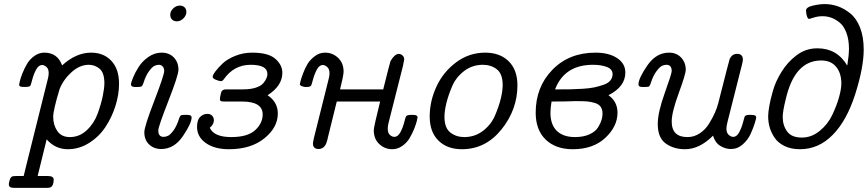

<svg xmlns="http://www.w3.org/2000/svg" viewBox="-20 -720 4222 934"><path d="M22.9 176.8Q22.9 169.9 26.9 156.5Q30.8 143.1 38.1 139.2Q42 136.2 59.1 136.2H95.2Q97.2 127.4 101.6 110.1Q106 92.8 107.9 84L213.9 -340.8Q216.8 -353 216.8 -365.2Q216.8 -385.3 205.8 -394.5Q194.8 -403.8 185.1 -403.8Q168 -403.8 156 -381.8Q144 -359.9 137 -333Q129.9 -306.2 127.9 -303.2Q124 -297.4 102.1 -296.9Q84 -296.9 78.6 -299.3Q73.2 -301.8 73.2 -309.1Q73.2 -311 76.7 -325.9Q80.1 -340.8 89.6 -364.5Q99.1 -388.2 112.1 -410.2Q125 -432.1 147.5 -448Q169.9 -463.9 195.8 -463.9Q259.8 -463.9 282.2 -401.9Q350.1 -463.9 422.9 -463.9Q484.9 -463.9 522 -423.8Q559.1 -383.8 559.1 -313Q559.1 -259.8 541.5 -204.3Q523.9 -148.9 492.9 -102.1Q461.9 -55.2 413.6 -24.7Q365.2 5.9 310.1 5.9Q249 5.9 207 -42L163.1 136.2H212.9Q240.7 136.2 241.2 153.8Q241.2 184.6 224.1 191.9Q219.2 193.8 209 193.8H46.9Q22.9 193.8 22.9 176.8ZM238.8 -151.9Q238.8 -111.8 258.8 -82.5Q278.8 -53.2 319.8 -53.2Q366.7 -53.2 402.3 -86.7Q438 -120.1 455.1 -167.5Q472.2 -214.8 480 -253.4Q487.8 -292 487.8 -314.9Q487.8 -365.7 464.8 -385.3Q441.9 -404.8 412.1 -404.8Q368.2 -404.8 328.6 -369.4Q289.1 -334 270 -287.1Q238.8 -184.1 238.8 -151.9Z M617.2 -309.1Q617.2 -317.9 627 -342Q636.7 -366.2 654.3 -394Q671.9 -421.9 701.9 -442.9Q731.9 -463.9 766.1 -463.9Q803.2 -463.9 825.7 -440.4Q848.1 -417 848.1 -380.9Q848.1 -354 799.1 -229Q750 -104 750 -85Q750 -54.2 775.9 -54.2Q785.6 -54.2 796.9 -59.1Q808.1 -64 824 -85.4Q839.8 -106.9 851.1 -143.1Q855 -154.3 858.9 -157.7Q862.8 -161.1 875 -161.1H892.1Q912.1 -161.1 912.1 -148.9Q912.1 -120.1 869.6 -57.6Q827.1 4.9 764.2 4.9Q729 4.9 705.6 -17.1Q682.1 -39.1 682.1 -77.1Q682.1 -104 730.5 -229.5Q778.8 -355 778.8 -375Q778.8 -388.2 771.5 -396.5Q764.2 -404.8 752.9 -404.8Q743.2 -404.8 731.9 -399.9Q720.7 -395 704.8 -373.5Q689 -352.1 677.7 -315.9Q673.8 -303.7 668.9 -300.3Q664.1 -296.9 650.9 -296.9H636.7Q617.2 -296.9 617.2 -309.1ZM808.1 -647.9Q808.1 -665 822.5 -679Q836.9 -692.9 855 -692.9Q869.1 -692.9 877.9 -684.3Q886.7 -675.8 886.7 -662.1Q886.7 -645 872.3 -630.6Q857.9 -616.2 839.8 -616.2Q825.7 -616.2 816.9 -625Q808.1 -633.8 808.1 -647.9Z M938.5 -103Q938.5 -136.2 953.6 -151.1Q968.8 -166 987.8 -166Q1003.9 -166 1012.2 -157Q1020.5 -147.9 1020.5 -134.8Q1020.5 -115.7 1000.5 -98.1Q1021.5 -53.2 1104.5 -53.2Q1185.5 -53.2 1221.7 -87.2Q1257.8 -121.1 1257.8 -163.1Q1257.8 -226.1 1157.7 -226.1H1076.7Q1064.5 -226.1 1060.1 -226.6Q1055.7 -227.1 1052.7 -229.5Q1049.8 -231.9 1049.8 -237.8Q1049.8 -247.6 1055.7 -270Q1059.6 -285.2 1079.6 -285.2H1161.6Q1198.7 -285.2 1224.1 -293.5Q1249.5 -301.8 1260.5 -314.9Q1271.5 -328.1 1276.1 -339.1Q1280.8 -350.1 1280.8 -359.9Q1280.8 -404.8 1199.7 -404.8Q1117.7 -404.8 1068.4 -334Q1062.5 -325.2 1053.7 -325.2Q1047.9 -325.2 1031.2 -331.5Q1014.6 -337.9 1014.6 -346.2Q1014.6 -355 1028.1 -373Q1041.5 -391.1 1064 -412.1Q1086.4 -433.1 1125 -448.5Q1163.6 -463.9 1206.5 -463.9Q1285.6 -463.9 1319.6 -433.8Q1353.5 -403.8 1353.5 -366.2Q1353.5 -302.2 1281.7 -256.8Q1331.5 -223.6 1331.5 -168Q1331.5 -100.1 1266.1 -47.1Q1200.7 5.9 1093.8 5.9Q1023.9 5.9 981.2 -24.2Q938.5 -54.2 938.5 -103Z M1438.5 -309.1Q1439.5 -314.9 1441.9 -325.4Q1444.3 -335.9 1454.3 -363Q1464.4 -390.1 1476.8 -410.2Q1489.3 -430.2 1511.7 -447Q1534.2 -463.9 1561 -463.9Q1598.1 -463.9 1624.8 -438.5Q1651.4 -413.1 1651.4 -372.1Q1651.4 -353 1634.3 -285.2H1844.2Q1877.4 -418 1879.4 -421.9Q1897.5 -455.1 1918.5 -458Q1929.7 -458 1938 -450.4Q1946.3 -442.9 1946.3 -431.2Q1946.3 -430.2 1940.4 -399.9L1871.1 -126Q1866.2 -108.9 1866.2 -94.2Q1866.2 -73.2 1876.7 -63.7Q1887.2 -54.2 1898.4 -54.2Q1915.5 -54.2 1927.5 -76.2Q1939.5 -98.1 1946.3 -125Q1953.1 -151.9 1956.1 -154.8Q1960.9 -160.6 1976.1 -161.1H1990.2Q2011.2 -161.1 2011.2 -148.9Q2011.2 -147 2007.8 -132.1Q2004.4 -117.2 1994.9 -93.5Q1985.4 -69.8 1972.4 -47.9Q1959.5 -25.9 1936.8 -10Q1914.1 5.9 1888.2 5.9Q1852.1 5.9 1825.2 -19Q1798.3 -43.9 1798.3 -86.9Q1798.3 -102.1 1829.1 -226.1H1618.2Q1616.2 -218.3 1613.3 -206.1Q1610.4 -193.8 1599.4 -149.9Q1588.4 -106 1574.2 -47.9L1573.2 -42Q1571.3 -37.1 1570.8 -34.7Q1570.3 -32.2 1568.4 -26.1Q1566.4 -20 1564.2 -16.6Q1562 -13.2 1558.6 -8.5Q1555.2 -3.9 1551.3 -1.5Q1547.4 1 1541.7 2.9Q1536.1 4.9 1530.3 4.9Q1502.4 4.9 1502.4 -22Q1502.4 -27.8 1507.3 -49.8L1578.1 -333Q1583 -350.1 1583 -363.8Q1583 -383.8 1572 -393.8Q1561 -403.8 1550.3 -403.8Q1533.2 -403.8 1521.2 -381.3Q1509.3 -358.9 1502.2 -332Q1495.1 -305.2 1493.2 -303.2Q1488.3 -297.4 1473.1 -296.9H1462.4Q1440.4 -301.3 1438.5 -309.1Z M2340.3 -463.9Q2412.1 -463.9 2454.6 -421.9Q2497.1 -379.9 2497.1 -305.2Q2497.1 -187 2419.7 -90.6Q2342.3 5.9 2227.1 5.9Q2155.3 5.9 2112.8 -36.1Q2070.3 -78.1 2070.3 -153.1Q2070.3 -228 2103.3 -299.1Q2136.2 -370.1 2199.2 -417Q2262.2 -463.9 2340.3 -463.9ZM2142.1 -151.9Q2142.1 -97.7 2170.7 -75.4Q2199.2 -53.2 2238.3 -53.2Q2290 -53.2 2329.6 -83.5Q2369.1 -113.8 2388.2 -158.4Q2407.2 -203.1 2416.3 -241Q2425.3 -278.8 2425.3 -306.2Q2425.3 -360.4 2397.2 -382.6Q2369.1 -404.8 2329.1 -404.8Q2277.3 -404.8 2237.8 -374.5Q2198.2 -344.2 2179.2 -299.6Q2160.2 -254.9 2151.1 -216.8Q2142.1 -178.7 2142.1 -151.9Z M2585.9 -171.9Q2585.9 -296.9 2667 -380.4Q2748 -463.9 2877 -463.9Q2941.9 -463.9 2981.9 -437.5Q3022 -411.1 3022 -367.2Q3022 -298.3 2939.9 -256.8Q2983.9 -226.1 2983.9 -171.9Q2983.9 -105 2924.8 -49.6Q2865.7 5.9 2766.1 5.9Q2683.1 5.9 2634.5 -41Q2585.9 -87.9 2585.9 -171.9ZM2657.7 -170.9Q2657.7 -113.8 2688.7 -83.5Q2719.7 -53.2 2776.9 -53.2Q2818.8 -53.2 2847.9 -66.7Q2877 -80.1 2889.4 -100.6Q2901.9 -121.1 2906.5 -137Q2911.1 -152.8 2911.1 -167Q2911.1 -188 2901.6 -200.9Q2892.1 -213.9 2872.6 -219.5Q2853 -225.1 2835.9 -226.6Q2818.8 -228 2790 -228H2773.9Q2769 -228 2760.5 -227.5Q2752 -227.1 2728.5 -226.6Q2705.1 -226.1 2664.1 -226.1H2663.1Q2657.7 -195.8 2657.7 -170.9ZM2680.2 -285.2H2699.7Q2733.9 -285.2 2756.3 -285.6Q2778.8 -286.1 2813.5 -288.1Q2848.1 -290 2870.6 -294.9Q2893.1 -299.8 2915.5 -307.4Q2938 -314.9 2949 -328.4Q2960 -341.8 2960 -358.9Q2960 -383.8 2931.9 -394.3Q2903.8 -404.8 2865.7 -404.8Q2726.1 -405.3 2680.2 -285.2Z M3085.9 -309.1Q3085.9 -338.9 3128.9 -401.4Q3171.9 -463.9 3234.9 -463.9Q3271 -463.9 3293.5 -439.9Q3315.9 -416 3315.9 -380.9Q3315.9 -359.9 3281.7 -266.8Q3247.6 -173.8 3247.6 -128.9Q3247.6 -52.7 3324.7 -53.2Q3356.9 -53.2 3384.3 -71.5Q3411.6 -89.8 3429.2 -118.4Q3446.8 -147 3457.8 -171.9Q3468.8 -196.8 3474.6 -220.2Q3527.8 -430.2 3529.8 -434.1Q3542 -458 3565.9 -458Q3591.8 -458 3593.8 -433.1Q3594.7 -426.3 3589.8 -407.2L3519.5 -128.9Q3513.7 -106.9 3513.7 -94.2Q3513.7 -74.2 3524.7 -64.2Q3535.6 -54.2 3546.9 -54.2Q3564 -54.2 3575.9 -76.7Q3587.9 -99.1 3594.7 -125.5Q3601.6 -151.9 3603.5 -154.8Q3608.4 -160.6 3623.5 -161.1H3636.7Q3658.7 -161.1 3658.7 -148.9Q3658.7 -144 3652.1 -122.1Q3645.5 -100.1 3632.1 -70.1Q3618.7 -40 3593.3 -17.6Q3567.9 4.9 3535.6 4.9Q3508.8 4.9 3483.6 -10.5Q3458.5 -25.9 3448.7 -60.1Q3382.8 5.9 3312.5 5.9Q3257.3 5.9 3218.5 -22Q3179.7 -49.8 3179.7 -117.2Q3179.7 -172.4 3213.6 -267.1Q3247.6 -361.8 3247.6 -374Q3247.6 -404.8 3221.7 -404.8Q3211.9 -404.8 3200.7 -399.9Q3189.5 -395 3173.1 -373Q3156.7 -351.1 3145.5 -314.9Q3141.6 -302.7 3137.7 -299.8Q3133.8 -296.9 3118.7 -296.9H3104.5Q3085.9 -296.9 3085.9 -309.1Z M3716.8 -153.8Q3716.8 -172.9 3722.2 -203.9Q3727.5 -234.9 3740.5 -280Q3753.4 -325.2 3782.5 -371.6Q3811.5 -418 3852.5 -449.2Q3898.4 -485.4 3956.5 -484.9H3957.5Q4051.8 -484.9 4101.6 -400.9Q4109.4 -448.7 4109.9 -481.9Q4109.9 -527.8 4097.2 -561Q4084.5 -594.2 4064 -610.6Q4043.5 -627 4023.4 -634Q4003.4 -641.1 3981.4 -641.1Q3958.5 -641.1 3938.5 -634.5Q3918.5 -627.9 3916.5 -627.9Q3910.6 -627.9 3906.7 -637.9Q3902.8 -647.9 3901.9 -658.2L3900.9 -668Q3900.9 -685.1 3933.8 -692.6Q3966.8 -700.2 3991.7 -700.2Q4023.9 -700.2 4054.7 -689.7Q4085.4 -679.2 4115.5 -655.5Q4145.5 -631.8 4163.6 -586.4Q4181.6 -541 4181.6 -479Q4181.6 -392.1 4140.6 -262.9Q4099.6 -133.8 4031.7 -64.9Q3962.9 5.9 3871.6 5.9Q3827.6 5.9 3795.7 -10Q3763.7 -25.9 3747.1 -51.5Q3730.5 -77.1 3723.6 -102.5Q3716.8 -127.9 3716.8 -153.8ZM3787.6 -150.9Q3787.6 -109.9 3809.1 -80.3Q3830.6 -50.8 3880.9 -50.8Q3927.7 -50.8 3967.3 -83Q4006.8 -115.2 4028.3 -160.2Q4049.8 -205.1 4061.3 -246.1Q4072.8 -287.1 4072.8 -314Q4072.8 -363.8 4047.6 -394.8Q4022.5 -425.8 3974.6 -425.8Q3844.7 -425.8 3801.8 -234.9Q3787.6 -178.7 3787.6 -150.9Z"/></svg>

Font: CMU Concrete
Style: Italic
Weight: 500
Italic angle: -14.04°
Version: Version 0.7.0